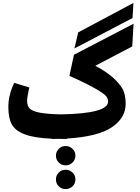

<svg xmlns="http://www.w3.org/2000/svg" viewBox="-20 -930 957 1311"><path d="M891 -910 885 -807 488 -599 514 -709ZM892 -768 883 -613 631 -481Q718 -434 765.5 -387Q813 -340 825.5 -304Q838 -268 838 -221Q838 -125 743.5 -61Q649 3 437 16L436 19Q398 19 381 18Q366 19 335 19L334 17Q214 12 149.5 -12.5Q85 -37 61 -80Q37 -123 37 -200Q37 -282 77 -364L180 -333Q165 -266 165 -242Q165 -207 182.5 -189Q200 -171 250 -161Q300 -151 398 -149Q718 -155 718 -236Q718 -256 705.5 -272.5Q693 -289 633 -324Q573 -359 454 -412L485 -556ZM381 86.5Q400 67 428 67Q456 67 475.5 86.5Q495 106 495 133Q495 160 475.5 179.5Q456 199 428 199Q400 199 381 179.5Q362 160 362 133Q362 106 381 86.5ZM495 295Q495 323 475.5 342Q456 361 428 361Q400 361 381 342Q362 323 362 295Q362 268 381 248.5Q400 229 428 229Q456 229 475.5 248.5Q495 268 495 295Z"/></svg>

Font: FiraGO ExtraBold
Style: Regular
Weight: 800
Designer: bBox Type
Foundry: bBox Type GmbH
Version: Version 1.001;PS 001.001;hotconv 1.0.88;makeotf.lib2.5.64775